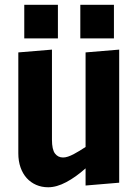

<svg xmlns="http://www.w3.org/2000/svg" viewBox="-20 -770 579 803"><path d="M197.3 -186Q197.3 -144.5 210 -127.9Q222.7 -111.3 243.7 -111.3Q253.4 -111.3 264.4 -115Q275.4 -118.7 287.6 -125Q299.8 -131.3 312.5 -139.2Q325.2 -147 337.9 -155.3V-550.8L478.5 -562.5V-5.9L337.9 5.9V-65.9Q296.9 -29.3 256.8 -8.1Q216.8 13.2 181.6 13.2Q154.3 13.2 131.3 3.2Q108.4 -6.8 91.8 -25.1Q75.2 -43.5 65.9 -69.8Q56.6 -96.2 56.6 -128.9V-550.8L197.3 -562.5ZM222.2 -750V-609.4H81.5V-750ZM456.5 -750V-609.4H315.9V-750Z"/></svg>

Font: Francois One
Style: Regular
Weight: 400
Designer: Vernon Adams
Foundry: vernon adams
Version: Version 1.000